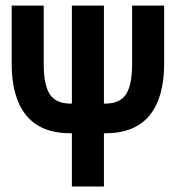

<svg xmlns="http://www.w3.org/2000/svg" viewBox="-20 -679 640 699"><path d="M358.4 -193.8V0H241.7V-193.8H236.8Q128.9 -193.8 75.7 -258.8Q22.5 -323.7 22.5 -447.3V-658.7H139.2V-445.3Q139.2 -369.1 161.6 -335.4Q184.1 -301.8 237.3 -301.8H241.7V-658.7H358.4V-301.8H362.8Q416 -301.8 438.5 -335.4Q460.9 -369.1 460.9 -445.3V-658.7H577.6V-447.3Q577.6 -323.7 524.4 -258.8Q471.2 -193.8 363.3 -193.8Z"/></svg>

Font: Liberation Mono
Style: Bold
Weight: 700
Monospace: yes
Designer: Steve Matteson
Foundry: Ascender Corporation
Version: Version 2.1.5